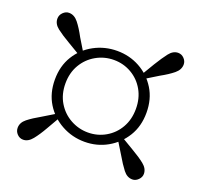

<svg xmlns="http://www.w3.org/2000/svg" viewBox="-95 -721 752 717"><g transform="rotate(20 281.0 -362.0)"><path d="M405 -474 394 -485 428 -542Q447 -573 462.5 -593Q478 -613 498 -613Q512 -613 522 -602.5Q532 -592 532 -579Q532 -558 512.5 -542Q493 -526 462 -509ZM141 -362Q141 -319 160.5 -286.5Q180 -254 212.5 -236Q245 -218 282 -218Q320 -218 352 -236.5Q384 -255 402.5 -287.5Q421 -320 421 -362Q421 -404 402.5 -436.5Q384 -469 352 -487.5Q320 -506 282 -506Q244 -506 211.5 -487.5Q179 -469 160 -436.5Q141 -404 141 -362ZM99 -362Q99 -416 124 -456.5Q149 -497 191 -519.5Q233 -542 282 -542Q331 -542 372 -519.5Q413 -497 438 -456.5Q463 -416 463 -362Q463 -308 438 -267.5Q413 -227 372 -204Q331 -181 282 -181Q233 -181 191 -204Q149 -227 124 -267.5Q99 -308 99 -362ZM168 -486 158 -475 101 -509Q70 -527 50 -542.5Q30 -558 30 -579Q30 -593 40.5 -603.5Q51 -614 64 -614Q85 -614 101 -594Q117 -574 134 -542ZM157 -249 168 -240 134 -181Q117 -151 100.5 -130.5Q84 -110 64 -110Q50 -110 40 -120.5Q30 -131 30 -145Q30 -166 49.5 -181.5Q69 -197 101 -215ZM393 -238 404 -249 461 -215Q492 -197 512 -181Q532 -165 532 -144Q532 -131 521.5 -120.5Q511 -110 498 -110Q477 -110 461.5 -130Q446 -150 428 -181Z"/></g></svg>

Font: Noto Serif TC ExtraLight Medium
Style: Regular
Weight: 500
Version: Version 2.002-H1;hotconv 1.1.0;makeotfexe 2.6.0